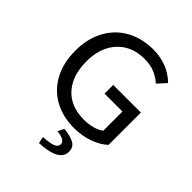

<svg xmlns="http://www.w3.org/2000/svg" viewBox="-265 -883 1282 1282"><g transform="rotate(45 375.5 -242.0)"><path d="M64 -359Q64 -473 110.5 -558Q157 -643 239.5 -688Q322 -733 427 -733Q564 -733 655 -644L600 -583Q566 -614 525.5 -630.5Q485 -647 429 -647Q350 -647 291 -612Q232 -577 199.5 -513Q167 -449 167 -362Q167 -227 236 -150Q305 -73 431 -73Q474 -73 512 -83.5Q550 -94 574 -113V-294H405V-376H666V-71Q626 -33 562 -10Q498 13 422 13Q317 13 236 -31.5Q155 -76 109.5 -160Q64 -244 64 -359ZM438 152Q438 113 360 106L382 62Q453 70 482.5 89.5Q512 109 512 148Q512 241 329 249L319 202Q383 198 410.5 186.5Q438 175 438 152Z"/></g></svg>

Font: Nebula Sans Medium
Style: Regular
Weight: 500
Designer: Paul D. Hunt for Adobe (as Source Sans)
Foundry: Nebula Entertainment & Broadcasting LLC
Version: Version 1.010